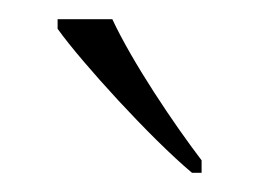

<svg xmlns="http://www.w3.org/2000/svg" viewBox="-20 -786 270 200"><path d="M180 -606H190V-619C161 -657 118 -721 97 -766H40V-756C65 -721 137 -642 180 -606Z"/></svg>

Font: Noto Serif Ethiopic ExtraLight
Style: Regular
Weight: 200
Designer: Monotype Design Team
Foundry: Monotype Imaging Inc.
Version: Version 2.102